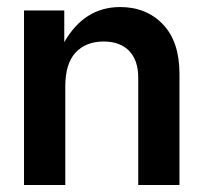

<svg xmlns="http://www.w3.org/2000/svg" viewBox="-20 -530 580 550"><path d="M48.8 0V-500H164.1V-409.2Q221.7 -509.8 324.2 -509.8Q399.4 -509.8 446.8 -460.2Q494.1 -410.6 494.1 -318.8V0H376V-307.1Q376 -357.4 349.9 -384.3Q323.7 -411.1 276.9 -411.1Q226.1 -411.1 196.5 -379.4Q167 -347.7 167 -282.2V0Z"/></svg>

Font: TASA Orbiter Display SemiBold
Style: Regular
Weight: 600
Designer: Weizhong Zhang
Version: Version 1.000;Glyphs 3.1.2 (3151)